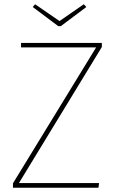

<svg xmlns="http://www.w3.org/2000/svg" viewBox="-20 -883 549 903"><path d="M459 -662 69 -22H446L443 0H41V-21L432 -660H79V-681H459ZM386 -850 266 -760H254L134 -850L145 -863L260 -784L374 -863Z"/></svg>

Font: FiraSans
Style: Regular
Weight: 150
Designer: Carrois Corporate & Edenspiekermann AG
Foundry: Carrois Corporate GbR & Edenspiekermann AG
Version: Version 3.106;PS 003.106;hotconv 1.0.70;makeotf.lib2.5.58329